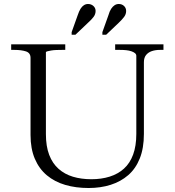

<svg xmlns="http://www.w3.org/2000/svg" viewBox="-20 -932 875 962"><path d="M210 -260Q210 -199 226.5 -156Q243 -113 273.5 -86Q304 -59 345.5 -46.5Q387 -34 438 -34Q488 -34 529.5 -47Q571 -60 601 -87Q631 -114 647 -157.5Q663 -201 663 -261V-652Q663 -660 656.5 -665.5Q650 -671 638.5 -675Q627 -679 612.5 -680.5Q598 -682 581 -682H557V-710H799V-682H781Q759 -682 741 -676Q723 -670 712 -656.5Q701 -643 701 -620V-261Q701 -190 680.5 -138.5Q660 -87 622.5 -54.5Q585 -22 534.5 -6Q484 10 424 10Q360 10 307 -5.5Q254 -21 215 -53.5Q176 -86 154.5 -136.5Q133 -187 133 -256V-642Q133 -667 110 -674.5Q87 -682 52 -682H36V-710H307V-682H291Q277 -682 262.5 -681.5Q248 -681 236.5 -679Q225 -677 217.5 -675Q210 -673 210 -670ZM369 -855Q376 -876 383.5 -888Q391 -900 400.5 -906Q410 -912 421 -912Q437 -912 448 -902Q459 -892 459 -877Q459 -861 449 -847.5Q439 -834 420 -817L358 -758H339V-771ZM523 -855Q529 -876 537 -888Q545 -900 554.5 -906Q564 -912 575 -912Q591 -912 601.5 -902Q612 -892 612 -877Q612 -861 602 -847.5Q592 -834 574 -817L512 -758H493V-771Z"/></svg>

Font: Roboto Serif 120pt Expanded Light
Style: Regular
Weight: 300
Width: 7
Designer: Greg Gazdowicz
Foundry: Commercial Type
Version: Version 1.008